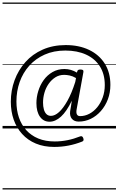

<svg xmlns="http://www.w3.org/2000/svg" viewBox="-20 -1009 931 1508"><path d="M266 -199Q266 -246 280.5 -293.5Q295 -341 323 -380Q351 -419 392.5 -443Q434 -467 486 -467Q512 -467 536.5 -460Q561 -453 584 -439L587 -449Q589 -457 595 -460Q601 -463 612 -463Q627 -463 632 -458Q637 -453 635 -443L582 -151Q577 -124 584 -110.5Q591 -97 609 -97Q647 -97 682 -115.5Q717 -134 744 -167Q771 -200 787 -244.5Q803 -289 803 -341Q803 -427 764.5 -487.5Q726 -548 656.5 -580Q587 -612 493 -612Q402 -612 330.5 -580Q259 -548 209.5 -492.5Q160 -437 134.5 -365Q109 -293 109 -212Q109 -144 128.5 -86.5Q148 -29 186.5 13.5Q225 56 281 79Q337 102 410 102Q460 102 510 92Q560 82 610 62Q627 56 634 76Q642 97 625 103Q572 124 517.5 134.5Q463 145 406 145Q325 145 261.5 118.5Q198 92 154 43.5Q110 -5 87.5 -69.5Q65 -134 65 -210Q65 -299 94.5 -379Q124 -459 179.5 -521.5Q235 -584 315.5 -619.5Q396 -655 496 -655Q601 -655 680 -617Q759 -579 803 -509Q847 -439 847 -342Q847 -281 827 -228.5Q807 -176 772 -136.5Q737 -97 692.5 -75.5Q648 -54 598 -54Q563 -54 544.5 -76Q526 -98 531 -136Q535 -158 538 -178Q541 -198 544 -218Q503 -133 459 -93Q415 -53 369 -53Q322 -53 294 -92Q266 -131 266 -199ZM318 -203Q318 -174 324.5 -150Q331 -126 345 -112.5Q359 -99 380 -99Q411 -99 444 -129Q477 -159 510 -218Q543 -277 571 -365L577 -396Q551 -411 527.5 -416Q504 -421 484 -421Q445 -421 414.5 -401.5Q384 -382 362 -350.5Q340 -319 329 -280.5Q318 -242 318 -203ZM0 469H891V479H0ZM0 -20H891V0H0ZM0 -505H891V-500H0ZM0 -989H891V-979H0Z"/></svg>

Font: Playwrite DE VA Guides
Style: Regular
Weight: 400
Designer: Veronika Burian, José Scaglione
Foundry: TypeTogether
Version: Version 1.003